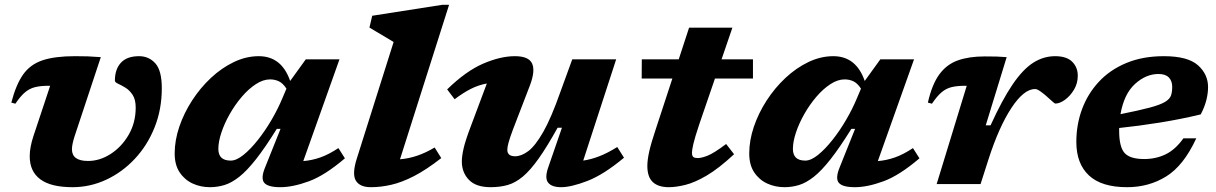

<svg xmlns="http://www.w3.org/2000/svg" viewBox="-20 -765 5053 798"><path d="M652.5 -398.5Q652.5 -310.5 622.5 -235.5Q592.5 -160.5 540.2 -104.8Q488 -49 421.2 -18Q354.5 13 281.5 13Q191.5 13 147.5 -19.8Q103.5 -52.5 103.5 -115.5Q103.5 -152.5 119 -199.5L188.5 -408.5H182Q149.5 -408.5 126.5 -403Q103.5 -397.5 84.2 -381.5Q65 -365.5 44 -334L27 -338.5Q46.5 -413.5 76.2 -455.5Q106 -497.5 157.2 -514.5Q208.5 -531.5 291.5 -531.5Q322.5 -531.5 344.2 -530.8Q366 -530 399 -527.5L290 -198.5Q279 -164.5 279 -144.5Q279 -96 346 -96Q395 -96 440.5 -125.5Q486 -155 515 -205.2Q544 -255.5 544 -318Q544 -351.5 531 -371Q518 -390.5 501 -400.8Q484 -411 470.8 -417Q457.5 -423 457.5 -430Q457.5 -477 482.5 -504.2Q507.5 -531.5 558 -531.5Q599 -531.5 625.8 -501.5Q652.5 -471.5 652.5 -398.5Z M1081.5 -68.5 1146 -229.5H1130.5Q1082 -151.5 1044.2 -103.5Q1006.5 -55.5 974.5 -30.2Q942.5 -5 913 4Q883.5 13 852.5 13Q814 13 780.8 -2.2Q747.5 -17.5 726.8 -48.5Q706 -79.5 706 -127Q706 -181.5 725.2 -238.2Q744.5 -295 778.5 -347.5Q812.5 -400 857 -441.5Q901.5 -483 952.2 -507.2Q1003 -531.5 1055.5 -531.5Q1150.5 -531.5 1186 -428.5L1251 -518.5H1391L1240.5 -95.5Q1277 -98.5 1311.8 -110.8Q1346.5 -123 1386.5 -149.5L1413.5 -107Q1330.5 -36 1263.8 -11.5Q1197 13 1145 13Q1094 13 1078.5 -5Q1063 -23 1081.5 -68.5ZM887.5 -146Q887.5 -97.5 939 -97.5Q962.5 -97.5 992 -121.2Q1021.5 -145 1052 -183.5Q1082.5 -222 1109 -267.5Q1135.5 -313 1153.5 -356.5L1170.5 -396.5Q1156 -419 1139.2 -427Q1122.5 -435 1102.5 -435Q1073.5 -435 1043 -415Q1012.5 -395 984.8 -362.5Q957 -330 935 -291.2Q913 -252.5 900.2 -214.2Q887.5 -176 887.5 -146Z M1616 -590.5Q1607 -596 1588.5 -607Q1570 -618 1549.8 -630Q1529.5 -642 1515.5 -650.5L1527 -699.5L1818 -745H1846.5L1642.5 -103Q1714 -108.5 1786.5 -152L1814 -108Q1752 -59.5 1701 -33.2Q1650 -7 1606.2 3Q1562.5 13 1521.5 13Q1475.5 13 1459 -14.2Q1442.5 -41.5 1463 -106Z M2259 -70.5 2315.5 -234H2297.5Q2253.5 -155 2218.8 -106Q2184 -57 2153.2 -31.2Q2122.5 -5.5 2090.5 3.8Q2058.5 13 2019 13Q1958.5 13 1929 -17.5Q1899.5 -48 1899.5 -94Q1899.5 -116 1907 -148.8Q1914.5 -181.5 1936 -238L2003.5 -418Q1968 -411.5 1936.2 -395.2Q1904.5 -379 1869.5 -352.5L1838.5 -393.5Q1917 -470 1988.8 -500.8Q2060.5 -531.5 2120 -531.5Q2177.5 -531.5 2191.5 -501Q2205.5 -470.5 2182.5 -410L2111.5 -225.5Q2098.5 -190.5 2093.5 -171.8Q2088.5 -153 2088.5 -142.5Q2088.5 -115.5 2121 -115.5Q2147 -115.5 2175.8 -137Q2204.5 -158.5 2237.8 -216.5Q2271 -274.5 2309.5 -384L2358.5 -518.5H2541L2404 -97.5Q2437.5 -102.5 2471.5 -115.8Q2505.5 -129 2545.5 -154L2573.5 -109.5Q2489 -39 2421.5 -13Q2354 13 2312 13Q2273 13 2258 -6.2Q2243 -25.5 2259 -70.5Z M2886 -247.5Q2867.5 -192 2861.8 -166.8Q2856 -141.5 2856 -130.5Q2856 -116.5 2862 -112.2Q2868 -108 2880 -108Q2895.5 -108 2921 -118Q2946.5 -128 2998 -166.5L3031 -124Q2967 -64.5 2917 -35.2Q2867 -6 2828.2 3.5Q2789.5 13 2760 13Q2716 13 2693.2 -8.2Q2670.5 -29.5 2670.5 -75.5Q2670.5 -100.5 2678.5 -136Q2686.5 -171.5 2704.5 -225L2774.5 -438.5H2647L2647.5 -518.5H2801L2844 -650H3024L2979 -518.5H3109.5V-438.5H2951.5Z M3469.5 -68.5 3534 -229.5H3518.5Q3470 -151.5 3432.2 -103.5Q3394.5 -55.5 3362.5 -30.2Q3330.5 -5 3301 4Q3271.5 13 3240.5 13Q3202 13 3168.8 -2.2Q3135.5 -17.5 3114.8 -48.5Q3094 -79.5 3094 -127Q3094 -181.5 3113.2 -238.2Q3132.5 -295 3166.5 -347.5Q3200.5 -400 3245 -441.5Q3289.5 -483 3340.2 -507.2Q3391 -531.5 3443.5 -531.5Q3538.5 -531.5 3574 -428.5L3639 -518.5H3779L3628.5 -95.5Q3665 -98.5 3699.8 -110.8Q3734.5 -123 3774.5 -149.5L3801.5 -107Q3718.5 -36 3651.8 -11.5Q3585 13 3533 13Q3482 13 3466.5 -5Q3451 -23 3469.5 -68.5ZM3275.5 -146Q3275.5 -97.5 3327 -97.5Q3350.5 -97.5 3380 -121.2Q3409.5 -145 3440 -183.5Q3470.5 -222 3497 -267.5Q3523.5 -313 3541.5 -356.5L3558.5 -396.5Q3544 -419 3527.2 -427Q3510.5 -435 3490.5 -435Q3461.5 -435 3431 -415Q3400.5 -395 3372.8 -362.5Q3345 -330 3323 -291.2Q3301 -252.5 3288.2 -214.2Q3275.5 -176 3275.5 -146Z M3998 -408.5H3991.5Q3958.5 -408.5 3935.5 -403Q3912.5 -397.5 3893.5 -381.5Q3874.5 -365.5 3853.5 -334L3836.5 -338.5Q3853.5 -414 3884 -455.8Q3914.5 -497.5 3961 -514Q4007.5 -530.5 4072 -530.5Q4103.5 -530.5 4122 -530Q4140.5 -529.5 4164 -527.5L4077 -244H4097Q4145.5 -350.5 4188.5 -413.8Q4231.5 -477 4274.2 -504.2Q4317 -531.5 4365.5 -531.5Q4413 -531.5 4436.2 -508.5Q4459.5 -485.5 4459.5 -450Q4459.5 -418.5 4443.8 -392.2Q4428 -366 4406.2 -350.2Q4384.5 -334.5 4366 -334.5Q4363.5 -334.5 4352 -345Q4340.5 -355.5 4328 -366.5Q4315.5 -377.5 4302.8 -386.2Q4290 -395 4282 -395Q4235.5 -395 4183.8 -316.5Q4132 -238 4088.5 -103L4055.5 0H3873Z M4952 -190Q4899.5 -76.5 4827.2 -31.8Q4755 13 4664.5 13Q4558 13 4505.8 -36Q4453.5 -85 4453.5 -175Q4453.5 -247 4477.2 -311.2Q4501 -375.5 4547.2 -425.2Q4593.5 -475 4661.5 -503.2Q4729.5 -531.5 4817.5 -531.5Q4916.5 -531.5 4958.8 -494Q5001 -456.5 5001 -403Q5001 -377 4993.8 -348.5Q4986.5 -320 4970.5 -289.5Q4887.5 -269.5 4800.2 -255.5Q4713 -241.5 4631.5 -233Q4631.5 -227.5 4631.5 -221.5Q4631.5 -154.5 4654 -129.2Q4676.5 -104 4735.5 -104Q4784 -104 4824.5 -123.5Q4865 -143 4898.5 -190ZM4795 -457.5Q4743 -457.5 4697.5 -416.2Q4652 -375 4637 -290.5Q4715 -306 4758.8 -317.8Q4802.5 -329.5 4822.2 -341.5Q4842 -353.5 4847 -368.2Q4852 -383 4852 -404Q4852 -428.5 4838 -443Q4824 -457.5 4795 -457.5Z"/></svg>

Font: Newsreader 6pt
Style: Bold Italic
Weight: 700
Italic angle: -17°
Designer: Hugues Gentile
Foundry: Production Type
Version: Version 1.003; ttfautohint (v1.8.3)